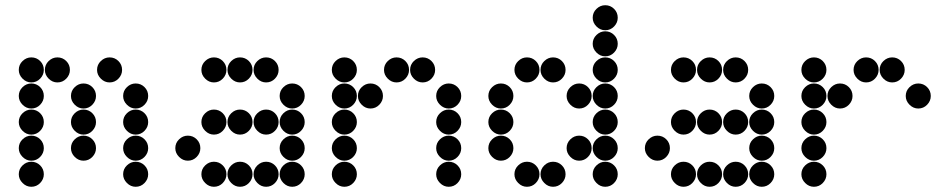

<svg xmlns="http://www.w3.org/2000/svg" viewBox="-20 -718 3640 736"><path d="M52 -450Q52 -431 66.5 -416.5Q81 -402 100 -402Q120 -402 134 -416.5Q148 -431 148 -450Q148 -470 134 -484Q120 -498 100 -498Q81 -498 66.5 -484Q52 -470 52 -450ZM152 -450Q152 -431 166.5 -416.5Q181 -402 200 -402Q220 -402 234 -416.5Q248 -431 248 -450Q248 -470 234 -484Q220 -498 200 -498Q181 -498 166.5 -484Q152 -470 152 -450ZM352 -450Q352 -431 366.5 -416.5Q381 -402 400 -402Q420 -402 434 -416.5Q448 -431 448 -450Q448 -470 434 -484Q420 -498 400 -498Q381 -498 366.5 -484Q352 -470 352 -450ZM52 -350Q52 -331 66.5 -316.5Q81 -302 100 -302Q120 -302 134 -316.5Q148 -331 148 -350Q148 -370 134 -384Q120 -398 100 -398Q81 -398 66.5 -384Q52 -370 52 -350ZM252 -350Q252 -331 266.5 -316.5Q281 -302 300 -302Q320 -302 334 -316.5Q348 -331 348 -350Q348 -370 334 -384Q320 -398 300 -398Q281 -398 266.5 -384Q252 -370 252 -350ZM452 -350Q452 -331 466.5 -316.5Q481 -302 500 -302Q520 -302 534 -316.5Q548 -331 548 -350Q548 -370 534 -384Q520 -398 500 -398Q481 -398 466.5 -384Q452 -370 452 -350ZM52 -250Q52 -231 66.5 -216.5Q81 -202 100 -202Q120 -202 134 -216.5Q148 -231 148 -250Q148 -270 134 -284Q120 -298 100 -298Q81 -298 66.5 -284Q52 -270 52 -250ZM252 -250Q252 -231 266.5 -216.5Q281 -202 300 -202Q320 -202 334 -216.5Q348 -231 348 -250Q348 -270 334 -284Q320 -298 300 -298Q281 -298 266.5 -284Q252 -270 252 -250ZM452 -250Q452 -231 466.5 -216.5Q481 -202 500 -202Q520 -202 534 -216.5Q548 -231 548 -250Q548 -270 534 -284Q520 -298 500 -298Q481 -298 466.5 -284Q452 -270 452 -250ZM52 -150Q52 -131 66.5 -116.5Q81 -102 100 -102Q120 -102 134 -116.5Q148 -131 148 -150Q148 -170 134 -184Q120 -198 100 -198Q81 -198 66.5 -184Q52 -170 52 -150ZM252 -150Q252 -131 266.5 -116.5Q281 -102 300 -102Q320 -102 334 -116.5Q348 -131 348 -150Q348 -170 334 -184Q320 -198 300 -198Q281 -198 266.5 -184Q252 -170 252 -150ZM452 -150Q452 -131 466.5 -116.5Q481 -102 500 -102Q520 -102 534 -116.5Q548 -131 548 -150Q548 -170 534 -184Q520 -198 500 -198Q481 -198 466.5 -184Q452 -170 452 -150ZM52 -50Q52 -31 66.5 -16.5Q81 -2 100 -2Q120 -2 134 -16.5Q148 -31 148 -50Q148 -70 134 -84Q120 -98 100 -98Q81 -98 66.5 -84Q52 -70 52 -50ZM452 -50Q452 -31 466.5 -16.5Q481 -2 500 -2Q520 -2 534 -16.5Q548 -31 548 -50Q548 -70 534 -84Q520 -98 500 -98Q481 -98 466.5 -84Q452 -70 452 -50Z M752 -450Q752 -431 766.5 -416.5Q781 -402 800 -402Q820 -402 834 -416.5Q848 -431 848 -450Q848 -470 834 -484Q820 -498 800 -498Q781 -498 766.5 -484Q752 -470 752 -450ZM852 -450Q852 -431 866.5 -416.5Q881 -402 900 -402Q920 -402 934 -416.5Q948 -431 948 -450Q948 -470 934 -484Q920 -498 900 -498Q881 -498 866.5 -484Q852 -470 852 -450ZM952 -450Q952 -431 966.5 -416.5Q981 -402 1000 -402Q1020 -402 1034 -416.5Q1048 -431 1048 -450Q1048 -470 1034 -484Q1020 -498 1000 -498Q981 -498 966.5 -484Q952 -470 952 -450ZM1052 -350Q1052 -331 1066.5 -316.5Q1081 -302 1100 -302Q1120 -302 1134 -316.5Q1148 -331 1148 -350Q1148 -370 1134 -384Q1120 -398 1100 -398Q1081 -398 1066.5 -384Q1052 -370 1052 -350ZM752 -250Q752 -231 766.5 -216.5Q781 -202 800 -202Q820 -202 834 -216.5Q848 -231 848 -250Q848 -270 834 -284Q820 -298 800 -298Q781 -298 766.5 -284Q752 -270 752 -250ZM852 -250Q852 -231 866.5 -216.5Q881 -202 900 -202Q920 -202 934 -216.5Q948 -231 948 -250Q948 -270 934 -284Q920 -298 900 -298Q881 -298 866.5 -284Q852 -270 852 -250ZM952 -250Q952 -231 966.5 -216.5Q981 -202 1000 -202Q1020 -202 1034 -216.5Q1048 -231 1048 -250Q1048 -270 1034 -284Q1020 -298 1000 -298Q981 -298 966.5 -284Q952 -270 952 -250ZM1052 -250Q1052 -231 1066.5 -216.5Q1081 -202 1100 -202Q1120 -202 1134 -216.5Q1148 -231 1148 -250Q1148 -270 1134 -284Q1120 -298 1100 -298Q1081 -298 1066.5 -284Q1052 -270 1052 -250ZM652 -150Q652 -131 666.5 -116.5Q681 -102 700 -102Q720 -102 734 -116.5Q748 -131 748 -150Q748 -170 734 -184Q720 -198 700 -198Q681 -198 666.5 -184Q652 -170 652 -150ZM1052 -150Q1052 -131 1066.5 -116.5Q1081 -102 1100 -102Q1120 -102 1134 -116.5Q1148 -131 1148 -150Q1148 -170 1134 -184Q1120 -198 1100 -198Q1081 -198 1066.5 -184Q1052 -170 1052 -150ZM752 -50Q752 -31 766.5 -16.5Q781 -2 800 -2Q820 -2 834 -16.5Q848 -31 848 -50Q848 -70 834 -84Q820 -98 800 -98Q781 -98 766.5 -84Q752 -70 752 -50ZM852 -50Q852 -31 866.5 -16.5Q881 -2 900 -2Q920 -2 934 -16.5Q948 -31 948 -50Q948 -70 934 -84Q920 -98 900 -98Q881 -98 866.5 -84Q852 -70 852 -50ZM952 -50Q952 -31 966.5 -16.5Q981 -2 1000 -2Q1020 -2 1034 -16.5Q1048 -31 1048 -50Q1048 -70 1034 -84Q1020 -98 1000 -98Q981 -98 966.5 -84Q952 -70 952 -50ZM1052 -50Q1052 -31 1066.5 -16.5Q1081 -2 1100 -2Q1120 -2 1134 -16.5Q1148 -31 1148 -50Q1148 -70 1134 -84Q1120 -98 1100 -98Q1081 -98 1066.5 -84Q1052 -70 1052 -50Z M1252 -450Q1252 -431 1266.5 -416.5Q1281 -402 1300 -402Q1320 -402 1334 -416.5Q1348 -431 1348 -450Q1348 -470 1334 -484Q1320 -498 1300 -498Q1281 -498 1266.5 -484Q1252 -470 1252 -450ZM1452 -450Q1452 -431 1466.5 -416.5Q1481 -402 1500 -402Q1520 -402 1534 -416.5Q1548 -431 1548 -450Q1548 -470 1534 -484Q1520 -498 1500 -498Q1481 -498 1466.5 -484Q1452 -470 1452 -450ZM1552 -450Q1552 -431 1566.5 -416.5Q1581 -402 1600 -402Q1620 -402 1634 -416.5Q1648 -431 1648 -450Q1648 -470 1634 -484Q1620 -498 1600 -498Q1581 -498 1566.5 -484Q1552 -470 1552 -450ZM1252 -350Q1252 -331 1266.5 -316.5Q1281 -302 1300 -302Q1320 -302 1334 -316.5Q1348 -331 1348 -350Q1348 -370 1334 -384Q1320 -398 1300 -398Q1281 -398 1266.5 -384Q1252 -370 1252 -350ZM1352 -350Q1352 -331 1366.5 -316.5Q1381 -302 1400 -302Q1420 -302 1434 -316.5Q1448 -331 1448 -350Q1448 -370 1434 -384Q1420 -398 1400 -398Q1381 -398 1366.5 -384Q1352 -370 1352 -350ZM1652 -350Q1652 -331 1666.5 -316.5Q1681 -302 1700 -302Q1720 -302 1734 -316.5Q1748 -331 1748 -350Q1748 -370 1734 -384Q1720 -398 1700 -398Q1681 -398 1666.5 -384Q1652 -370 1652 -350ZM1252 -250Q1252 -231 1266.5 -216.5Q1281 -202 1300 -202Q1320 -202 1334 -216.5Q1348 -231 1348 -250Q1348 -270 1334 -284Q1320 -298 1300 -298Q1281 -298 1266.5 -284Q1252 -270 1252 -250ZM1652 -250Q1652 -231 1666.5 -216.5Q1681 -202 1700 -202Q1720 -202 1734 -216.5Q1748 -231 1748 -250Q1748 -270 1734 -284Q1720 -298 1700 -298Q1681 -298 1666.5 -284Q1652 -270 1652 -250ZM1252 -150Q1252 -131 1266.5 -116.5Q1281 -102 1300 -102Q1320 -102 1334 -116.5Q1348 -131 1348 -150Q1348 -170 1334 -184Q1320 -198 1300 -198Q1281 -198 1266.5 -184Q1252 -170 1252 -150ZM1652 -150Q1652 -131 1666.5 -116.5Q1681 -102 1700 -102Q1720 -102 1734 -116.5Q1748 -131 1748 -150Q1748 -170 1734 -184Q1720 -198 1700 -198Q1681 -198 1666.5 -184Q1652 -170 1652 -150ZM1252 -50Q1252 -31 1266.5 -16.5Q1281 -2 1300 -2Q1320 -2 1334 -16.5Q1348 -31 1348 -50Q1348 -70 1334 -84Q1320 -98 1300 -98Q1281 -98 1266.5 -84Q1252 -70 1252 -50ZM1652 -50Q1652 -31 1666.5 -16.5Q1681 -2 1700 -2Q1720 -2 1734 -16.5Q1748 -31 1748 -50Q1748 -70 1734 -84Q1720 -98 1700 -98Q1681 -98 1666.5 -84Q1652 -70 1652 -50Z M2252 -650Q2252 -631 2266.5 -616.5Q2281 -602 2300 -602Q2320 -602 2334 -616.5Q2348 -631 2348 -650Q2348 -670 2334 -684Q2320 -698 2300 -698Q2281 -698 2266.5 -684Q2252 -670 2252 -650ZM2252 -550Q2252 -531 2266.5 -516.5Q2281 -502 2300 -502Q2320 -502 2334 -516.5Q2348 -531 2348 -550Q2348 -570 2334 -584Q2320 -598 2300 -598Q2281 -598 2266.5 -584Q2252 -570 2252 -550ZM1952 -450Q1952 -431 1966.5 -416.5Q1981 -402 2000 -402Q2020 -402 2034 -416.5Q2048 -431 2048 -450Q2048 -470 2034 -484Q2020 -498 2000 -498Q1981 -498 1966.5 -484Q1952 -470 1952 -450ZM2052 -450Q2052 -431 2066.5 -416.5Q2081 -402 2100 -402Q2120 -402 2134 -416.5Q2148 -431 2148 -450Q2148 -470 2134 -484Q2120 -498 2100 -498Q2081 -498 2066.5 -484Q2052 -470 2052 -450ZM2252 -450Q2252 -431 2266.5 -416.5Q2281 -402 2300 -402Q2320 -402 2334 -416.5Q2348 -431 2348 -450Q2348 -470 2334 -484Q2320 -498 2300 -498Q2281 -498 2266.5 -484Q2252 -470 2252 -450ZM1852 -350Q1852 -331 1866.5 -316.5Q1881 -302 1900 -302Q1920 -302 1934 -316.5Q1948 -331 1948 -350Q1948 -370 1934 -384Q1920 -398 1900 -398Q1881 -398 1866.5 -384Q1852 -370 1852 -350ZM2152 -350Q2152 -331 2166.5 -316.5Q2181 -302 2200 -302Q2220 -302 2234 -316.5Q2248 -331 2248 -350Q2248 -370 2234 -384Q2220 -398 2200 -398Q2181 -398 2166.5 -384Q2152 -370 2152 -350ZM2252 -350Q2252 -331 2266.5 -316.5Q2281 -302 2300 -302Q2320 -302 2334 -316.5Q2348 -331 2348 -350Q2348 -370 2334 -384Q2320 -398 2300 -398Q2281 -398 2266.5 -384Q2252 -370 2252 -350ZM1852 -250Q1852 -231 1866.5 -216.5Q1881 -202 1900 -202Q1920 -202 1934 -216.5Q1948 -231 1948 -250Q1948 -270 1934 -284Q1920 -298 1900 -298Q1881 -298 1866.5 -284Q1852 -270 1852 -250ZM2252 -250Q2252 -231 2266.5 -216.5Q2281 -202 2300 -202Q2320 -202 2334 -216.5Q2348 -231 2348 -250Q2348 -270 2334 -284Q2320 -298 2300 -298Q2281 -298 2266.5 -284Q2252 -270 2252 -250ZM1852 -150Q1852 -131 1866.5 -116.5Q1881 -102 1900 -102Q1920 -102 1934 -116.5Q1948 -131 1948 -150Q1948 -170 1934 -184Q1920 -198 1900 -198Q1881 -198 1866.5 -184Q1852 -170 1852 -150ZM2152 -150Q2152 -131 2166.5 -116.5Q2181 -102 2200 -102Q2220 -102 2234 -116.5Q2248 -131 2248 -150Q2248 -170 2234 -184Q2220 -198 2200 -198Q2181 -198 2166.5 -184Q2152 -170 2152 -150ZM2252 -150Q2252 -131 2266.5 -116.5Q2281 -102 2300 -102Q2320 -102 2334 -116.5Q2348 -131 2348 -150Q2348 -170 2334 -184Q2320 -198 2300 -198Q2281 -198 2266.5 -184Q2252 -170 2252 -150ZM1952 -50Q1952 -31 1966.5 -16.5Q1981 -2 2000 -2Q2020 -2 2034 -16.5Q2048 -31 2048 -50Q2048 -70 2034 -84Q2020 -98 2000 -98Q1981 -98 1966.5 -84Q1952 -70 1952 -50ZM2052 -50Q2052 -31 2066.5 -16.5Q2081 -2 2100 -2Q2120 -2 2134 -16.5Q2148 -31 2148 -50Q2148 -70 2134 -84Q2120 -98 2100 -98Q2081 -98 2066.5 -84Q2052 -70 2052 -50ZM2252 -50Q2252 -31 2266.5 -16.5Q2281 -2 2300 -2Q2320 -2 2334 -16.5Q2348 -31 2348 -50Q2348 -70 2334 -84Q2320 -98 2300 -98Q2281 -98 2266.5 -84Q2252 -70 2252 -50Z M2552 -450Q2552 -431 2566.5 -416.5Q2581 -402 2600 -402Q2620 -402 2634 -416.5Q2648 -431 2648 -450Q2648 -470 2634 -484Q2620 -498 2600 -498Q2581 -498 2566.5 -484Q2552 -470 2552 -450ZM2652 -450Q2652 -431 2666.5 -416.5Q2681 -402 2700 -402Q2720 -402 2734 -416.5Q2748 -431 2748 -450Q2748 -470 2734 -484Q2720 -498 2700 -498Q2681 -498 2666.5 -484Q2652 -470 2652 -450ZM2752 -450Q2752 -431 2766.5 -416.5Q2781 -402 2800 -402Q2820 -402 2834 -416.5Q2848 -431 2848 -450Q2848 -470 2834 -484Q2820 -498 2800 -498Q2781 -498 2766.5 -484Q2752 -470 2752 -450ZM2852 -350Q2852 -331 2866.5 -316.5Q2881 -302 2900 -302Q2920 -302 2934 -316.5Q2948 -331 2948 -350Q2948 -370 2934 -384Q2920 -398 2900 -398Q2881 -398 2866.5 -384Q2852 -370 2852 -350ZM2552 -250Q2552 -231 2566.5 -216.5Q2581 -202 2600 -202Q2620 -202 2634 -216.5Q2648 -231 2648 -250Q2648 -270 2634 -284Q2620 -298 2600 -298Q2581 -298 2566.5 -284Q2552 -270 2552 -250ZM2652 -250Q2652 -231 2666.5 -216.5Q2681 -202 2700 -202Q2720 -202 2734 -216.5Q2748 -231 2748 -250Q2748 -270 2734 -284Q2720 -298 2700 -298Q2681 -298 2666.5 -284Q2652 -270 2652 -250ZM2752 -250Q2752 -231 2766.5 -216.5Q2781 -202 2800 -202Q2820 -202 2834 -216.5Q2848 -231 2848 -250Q2848 -270 2834 -284Q2820 -298 2800 -298Q2781 -298 2766.5 -284Q2752 -270 2752 -250ZM2852 -250Q2852 -231 2866.5 -216.5Q2881 -202 2900 -202Q2920 -202 2934 -216.5Q2948 -231 2948 -250Q2948 -270 2934 -284Q2920 -298 2900 -298Q2881 -298 2866.5 -284Q2852 -270 2852 -250ZM2452 -150Q2452 -131 2466.5 -116.5Q2481 -102 2500 -102Q2520 -102 2534 -116.5Q2548 -131 2548 -150Q2548 -170 2534 -184Q2520 -198 2500 -198Q2481 -198 2466.5 -184Q2452 -170 2452 -150ZM2852 -150Q2852 -131 2866.5 -116.5Q2881 -102 2900 -102Q2920 -102 2934 -116.5Q2948 -131 2948 -150Q2948 -170 2934 -184Q2920 -198 2900 -198Q2881 -198 2866.5 -184Q2852 -170 2852 -150ZM2552 -50Q2552 -31 2566.5 -16.5Q2581 -2 2600 -2Q2620 -2 2634 -16.5Q2648 -31 2648 -50Q2648 -70 2634 -84Q2620 -98 2600 -98Q2581 -98 2566.5 -84Q2552 -70 2552 -50ZM2652 -50Q2652 -31 2666.5 -16.5Q2681 -2 2700 -2Q2720 -2 2734 -16.5Q2748 -31 2748 -50Q2748 -70 2734 -84Q2720 -98 2700 -98Q2681 -98 2666.5 -84Q2652 -70 2652 -50ZM2752 -50Q2752 -31 2766.5 -16.5Q2781 -2 2800 -2Q2820 -2 2834 -16.5Q2848 -31 2848 -50Q2848 -70 2834 -84Q2820 -98 2800 -98Q2781 -98 2766.5 -84Q2752 -70 2752 -50ZM2852 -50Q2852 -31 2866.5 -16.5Q2881 -2 2900 -2Q2920 -2 2934 -16.5Q2948 -31 2948 -50Q2948 -70 2934 -84Q2920 -98 2900 -98Q2881 -98 2866.5 -84Q2852 -70 2852 -50Z M3052 -450Q3052 -431 3066.5 -416.5Q3081 -402 3100 -402Q3120 -402 3134 -416.5Q3148 -431 3148 -450Q3148 -470 3134 -484Q3120 -498 3100 -498Q3081 -498 3066.5 -484Q3052 -470 3052 -450ZM3252 -450Q3252 -431 3266.5 -416.5Q3281 -402 3300 -402Q3320 -402 3334 -416.5Q3348 -431 3348 -450Q3348 -470 3334 -484Q3320 -498 3300 -498Q3281 -498 3266.5 -484Q3252 -470 3252 -450ZM3352 -450Q3352 -431 3366.5 -416.5Q3381 -402 3400 -402Q3420 -402 3434 -416.5Q3448 -431 3448 -450Q3448 -470 3434 -484Q3420 -498 3400 -498Q3381 -498 3366.5 -484Q3352 -470 3352 -450ZM3052 -350Q3052 -331 3066.5 -316.5Q3081 -302 3100 -302Q3120 -302 3134 -316.5Q3148 -331 3148 -350Q3148 -370 3134 -384Q3120 -398 3100 -398Q3081 -398 3066.5 -384Q3052 -370 3052 -350ZM3152 -350Q3152 -331 3166.5 -316.5Q3181 -302 3200 -302Q3220 -302 3234 -316.5Q3248 -331 3248 -350Q3248 -370 3234 -384Q3220 -398 3200 -398Q3181 -398 3166.5 -384Q3152 -370 3152 -350ZM3452 -350Q3452 -331 3466.5 -316.5Q3481 -302 3500 -302Q3520 -302 3534 -316.5Q3548 -331 3548 -350Q3548 -370 3534 -384Q3520 -398 3500 -398Q3481 -398 3466.5 -384Q3452 -370 3452 -350ZM3052 -250Q3052 -231 3066.5 -216.5Q3081 -202 3100 -202Q3120 -202 3134 -216.5Q3148 -231 3148 -250Q3148 -270 3134 -284Q3120 -298 3100 -298Q3081 -298 3066.5 -284Q3052 -270 3052 -250ZM3052 -150Q3052 -131 3066.5 -116.5Q3081 -102 3100 -102Q3120 -102 3134 -116.5Q3148 -131 3148 -150Q3148 -170 3134 -184Q3120 -198 3100 -198Q3081 -198 3066.5 -184Q3052 -170 3052 -150ZM3052 -50Q3052 -31 3066.5 -16.5Q3081 -2 3100 -2Q3120 -2 3134 -16.5Q3148 -31 3148 -50Q3148 -70 3134 -84Q3120 -98 3100 -98Q3081 -98 3066.5 -84Q3052 -70 3052 -50Z"/></svg>

Font: Matrix Sans Print
Style: Regular
Weight: 400
Designer: Brad Neil
Version: Version 1.100